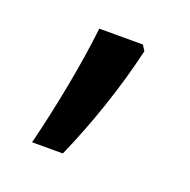

<svg xmlns="http://www.w3.org/2000/svg" viewBox="-60 -174 360 364"><g transform="rotate(20 119.5 8.0)"><path d="M179 -104Q165 -44 144.5 16.5Q124 77 100 131H38Q53 71 65.5 5Q78 -61 84 -115H172Z"/></g></svg>

Font: Noto Sans Lao Condensed
Style: Regular
Weight: 400
Width: 3
Designer: Monotype Design Team
Foundry: Monotype Imaging Inc.
Version: Version 2.003; ttfautohint (v1.8.4.7-5d5b)